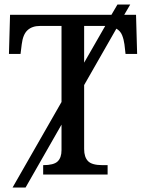

<svg xmlns="http://www.w3.org/2000/svg" viewBox="-20 -780 653 858"><path d="M254.9 -324.2V-664.1H159.2Q124 -664.1 103.3 -645.3Q82.5 -626.5 77.1 -582L71.8 -539.1H20L24.9 -713.9H478L504.9 -759.8H562L535.2 -713.9H587.9L592.8 -539.1H541L536.1 -582Q533.2 -604 525.6 -622.8Q518.1 -641.6 500 -651.9L356 -399.9V-113.8Q356 -78.1 373.3 -60.1Q390.6 -42 438 -42H460.9V0H172.9V-42Q220.2 -42 237.5 -58.6Q254.9 -75.2 254.9 -108.9V-223.1L94.2 58.1H36.1ZM356 -500 450.2 -664.1H356Z"/></svg>

Font: Droid Serif
Style: Regular
Weight: 400
Designer: Monotype Design team
Foundry: Monotype Imaging Inc.
Version: Version 1.03